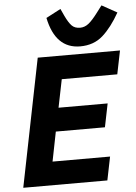

<svg xmlns="http://www.w3.org/2000/svg" viewBox="-62 -998 739 1044"><g transform="rotate(-5 307.5 -475.5)"><path d="M398 -739Q263 -739 228 -909L308 -951L326 -912Q344 -874 360.5 -857Q377 -840 406 -840Q431 -840 452.5 -857Q474 -874 504 -914L532 -951L615 -905Q571 -827 521.5 -783Q472 -739 398 -739ZM481 0H22L162 -698H611L585 -570H282L251 -417H519L493 -289H225L193 -128H507Z"/></g></svg>

Font: Aneliza
Style: Bold Italic
Weight: 700
Italic angle: -11.31°
Designer: Mike Abbink, Paul van der Laan, Pieter van Rosmalen
Foundry: Bold Monday
Version: Version 3.0